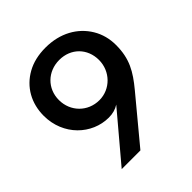

<svg xmlns="http://www.w3.org/2000/svg" viewBox="-221 -997 1154 1154"><g transform="rotate(-45 356.0 -420.0)"><path d="M313.5 0 546 -280C617.5 -366.5 658 -435 658 -551.5C658 -605.5 645 -654.5 619 -698C566.5 -785.5 471 -840.5 347 -840.5C286 -840.5 233 -828 188.5 -803C99 -753 49.5 -664 49.5 -558C49.5 -391.5 176.5 -273.5 319 -273.5C352.5 -273.5 381 -281.5 405.5 -297.5L154.5 0ZM353 -387.5C255.5 -387.5 181 -462.5 181 -560.5C181 -657.5 254.5 -729.5 353 -729.5C451.5 -729.5 522 -658.5 522 -560.5C522 -464.5 446.5 -387.5 353 -387.5Z"/></g></svg>

Font: Spartan SemiBold
Style: Regular
Weight: 600
Designer: Matt Bailey, Mirko Velimirovic
Foundry: Matt Bailey
Version: Version 1.003